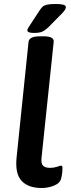

<svg xmlns="http://www.w3.org/2000/svg" viewBox="-20 -935 354 962"><path d="M189 7Q122 7 88.5 -28.5Q55 -64 63 -145L123 -725Q126 -753 179 -753H199Q252 -753 249 -725L188 -144Q185 -116 195.5 -105Q206 -94 231 -94Q250 -94 266 -99.5Q282 -105 286 -105Q293 -105 293 -94Q293 -91 292.5 -78Q292 -65 287 -43Q282 -18 252 -5.5Q222 7 189 7ZM150 -770Q132 -770 124.5 -773.5Q117 -777 117 -783Q117 -789 121.5 -795.5Q126 -802 132 -812L178 -882Q186 -894 193 -901Q200 -908 215 -911.5Q230 -915 260 -915Q310 -915 310 -900Q310 -891 301 -879.5Q292 -868 277 -854L222 -798Q206 -783 192 -776.5Q178 -770 150 -770Z"/></svg>

Font: Asap Semi Expanded Semi Expanded SemiBold
Style: Italic
Weight: 600
Width: 6
Italic angle: -6°
Designer: Pablo Cosgaya
Foundry: Omnibus-Type
Version: Version 3.001; ttfautohint (v1.8.4.7-5d5b)